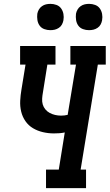

<svg xmlns="http://www.w3.org/2000/svg" viewBox="-20 -973 567 993"><path d="M218 0V-96H284L315 -288Q301 -285 287 -284Q273 -283 259 -283Q230 -283 202 -289.5Q174 -296 150.5 -310Q127 -324 111.5 -346.5Q96 -369 89.5 -396Q83 -423 84.5 -452Q86 -481 91 -510L112 -639H84V-735H267V-639H225L202 -495Q199 -479 198 -463Q197 -447 201 -433Q205 -419 214.5 -407.5Q224 -396 237 -389Q250 -382 265 -378.5Q280 -375 296 -375Q304 -375 313 -376Q322 -377 330 -379L373 -639H344V-735H527V-639H486L397 -96H425V0ZM440 -817Q424 -817 409 -822.5Q394 -828 385 -840.5Q376 -853 373.5 -869Q371 -885 373 -902Q375 -913 381 -923.5Q387 -934 397 -941Q407 -948 418 -950.5Q429 -953 441 -953Q457 -953 472 -947.5Q487 -942 496 -929.5Q505 -917 508 -901Q511 -885 508 -868Q506 -857 500.5 -846.5Q495 -836 484.5 -829Q474 -822 463 -819.5Q452 -817 440 -817ZM240 -817Q224 -817 209 -822.5Q194 -828 185 -840.5Q176 -853 173.5 -869Q171 -885 173 -902Q175 -913 181 -923.5Q187 -934 197 -941Q207 -948 218 -950.5Q229 -953 241 -953Q257 -953 272 -947.5Q287 -942 296 -929.5Q305 -917 308 -901Q311 -885 308 -868Q306 -857 300.5 -846.5Q295 -836 284.5 -829Q274 -822 263 -819.5Q252 -817 240 -817Z"/></svg>

Font: Iosevka Curly Slab
Style: Bold Italic
Weight: 700
Italic angle: -9°
Monospace: yes
Designer: Belleve Invis
Foundry: Belleve Invis
Version: Version 22.1.2; ttfautohint (v1.8.4)